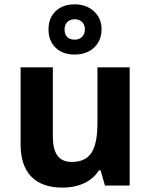

<svg xmlns="http://www.w3.org/2000/svg" viewBox="-20 -857 697 887"><path d="M449.2 -722.2C449.2 -755.9 437.5 -783.2 414.1 -804.7C390.6 -826.2 360.8 -836.9 325.2 -836.9C288.6 -836.9 259.3 -826.7 237.3 -805.7C215.3 -784.7 204.1 -756.3 204.1 -721.2C204.1 -685.5 215.3 -657.2 237.3 -636.2C259.3 -615.2 288.6 -605 325.2 -605C361.8 -605 391.6 -615.7 414.6 -637.2C437.5 -658.7 449.2 -687 449.2 -722.2ZM372.1 -721.2C372.1 -691.9 352.5 -673.8 325.2 -673.8C293.9 -673.8 278.3 -691.9 278.3 -721.2C278.3 -750.5 297.9 -768.1 325.2 -768.1C352.5 -768.1 372.1 -750.5 372.1 -721.2ZM579.1 0V-545.9H430.2V-289.1C430.2 -224.6 420.9 -178.7 402.3 -150.9C383.8 -123 353.5 -108.9 312 -108.9C251 -108.9 224.1 -148.4 224.1 -227.1V-545.9H75.2V-189.9C75.2 -61 140.6 9.8 269 9.8C343.8 9.8 405.3 -19 437 -69.8H444.8L464.8 0Z"/></svg>

Font: Noto Reveo Sans
Style: Bold
Weight: 700
Designer: Monotype Design team
Foundry: Monotype Imaging Inc.
Version: Version 1.04